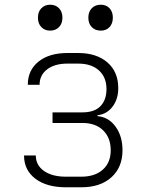

<svg xmlns="http://www.w3.org/2000/svg" viewBox="-20 -785 640 815"><path d="M260 10Q178 10 130 -26.5Q82 -63 82 -125H132Q132 -84 166.5 -59.5Q201 -35 260 -35H325Q383 -35 416.5 -65Q450 -95 450 -147Q450 -200 418 -231.5Q386 -263 330 -263H203V-308H330Q381 -308 406.5 -334.5Q432 -361 432 -407Q432 -457 400 -486Q368 -515 312 -515H266Q212 -515 180 -490.5Q148 -466 148 -425H98Q98 -487 143.5 -523.5Q189 -560 266 -560H312Q390 -560 436 -520Q482 -480 482 -411Q482 -364 457.5 -332Q433 -300 394 -296V-292Q441 -288 470.5 -247.5Q500 -207 500 -147Q500 -75 453 -32.5Q406 10 325 10ZM408 -655Q384 -655 369.5 -670Q355 -685 355 -710Q355 -735 369.5 -750Q384 -765 408 -765Q431 -765 445 -750Q459 -735 459 -710Q459 -685 445 -670Q431 -655 408 -655ZM193 -655Q170 -655 155.5 -670Q141 -685 141 -710Q141 -735 155.5 -750Q170 -765 193 -765Q216 -765 230.5 -750Q245 -735 245 -710Q245 -685 230.5 -670Q216 -655 193 -655Z"/></svg>

Font: Pitagon Sans Mono Thin
Style: Regular
Weight: 100
Monospace: yes
Designer: Travis Tran
Foundry: Pitagon
Version: Version 1.001; ttfautohint (v1.8.4.7-5d5b);gftools[0.9.26]